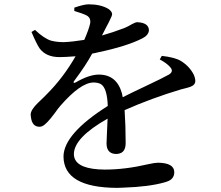

<svg xmlns="http://www.w3.org/2000/svg" viewBox="-20 -824 1040 902"><path d="M730.5 -544.9 740.2 -561.5Q800.8 -554.7 829.1 -538.1Q869.1 -513.7 889.6 -474.6Q897.5 -457 897.5 -443.4Q897.5 -424.8 874 -416Q867.2 -414.1 850.6 -409.2Q837.9 -406.2 831.1 -404.3Q693.4 -363.3 565.4 -306.6Q570.3 -235.4 570.3 -152.3Q570.3 -106.4 535.2 -101.6Q531.2 -100.6 527.3 -100.6Q487.3 -100.6 481.4 -137.7Q480.5 -143.6 480.5 -149.4Q480.5 -162.1 482.4 -198.2Q484.4 -242.2 485.4 -266.6Q328.1 -177.7 327.1 -100.6Q327.1 -36.1 443.4 -28.3Q458 -27.3 472.7 -27.3Q568.4 -27.3 676.8 -52.7Q708 -59.6 722.7 -59.6Q797.9 -58.6 798.8 -15.6Q798.8 16.6 766.6 28.3Q760.7 30.3 754.9 32.2Q680.7 53.7 558.6 57.6Q543 58.6 530.3 58.6Q279.3 57.6 278.3 -88.9Q279.3 -195.3 486.3 -326.2Q483.4 -410.2 454.1 -428.7Q440.4 -436.5 418.9 -436.5Q358.4 -435.5 264.6 -328.1Q253.9 -316.4 235.4 -290Q197.3 -239.3 178.7 -231.4Q171.9 -228.5 167 -228.5Q129.9 -227.5 125 -276.4Q124 -281.2 124 -285.2Q124 -307.6 158.2 -340.8Q193.4 -374 200.2 -381.8Q277.3 -459 335 -559.6Q284.2 -555.7 259.8 -555.7Q196.3 -555.7 166 -596.7Q151.4 -618.2 127.9 -673.8L144.5 -683.6Q187.5 -642.6 220.7 -632.8Q247.1 -626 280.3 -626Q322.3 -627.9 376 -636.7Q397.5 -686.5 403.3 -712.9Q408.2 -739.3 387.7 -751Q369.1 -760.7 329.1 -772.5V-788.1Q374 -803.7 396.5 -803.7Q453.1 -803.7 489.3 -782.2Q505.9 -770.5 506.8 -757.8Q506.8 -750 494.1 -725.6Q491.2 -719.7 489.3 -715.8Q486.3 -710 478.5 -695.3Q465.8 -670.9 459 -657.2Q510.7 -671.9 564.5 -692.4Q581.1 -699.2 600.6 -710.9Q617.2 -719.7 624 -719.7Q678.7 -717.8 679.7 -681.6Q677.7 -658.2 648.4 -643.6Q575.2 -606.4 440.4 -578.1Q425.8 -574.2 413.1 -572.3Q383.8 -517.6 328.1 -443.4Q322.3 -435.5 329.1 -434.6Q332 -435.5 335 -436.5Q398.4 -473.6 444.3 -473.6Q528.3 -473.6 552.7 -385.7Q554.7 -376 556.6 -367.2Q590.8 -384.8 663.1 -418.9Q746.1 -458 773.4 -473.6Q797.9 -488.3 779.3 -508.8Q764.6 -526.4 730.5 -544.9Z"/></svg>

Font: GenYoMin JP SemiBold
Style: Regular
Weight: 600
Version: Version 1.001;PS 1;hotconv 16.6.51;makeotf.lib2.5.65220 DEVE